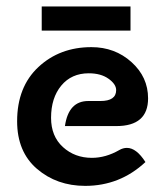

<svg xmlns="http://www.w3.org/2000/svg" viewBox="-20 -576 523 602"><path d="M256.8 -259.3H294.9Q344.2 -259.3 344.2 -293.5Q344.2 -312 320.3 -329.1Q296.4 -346.2 258.3 -346.2Q204.1 -346.2 172.1 -307.6Q140.1 -269 140.1 -206.5Q140.1 -148.9 177.2 -115Q214.4 -81.1 268.1 -81.1Q311.5 -81.1 354 -105.5Q365.7 -112.3 377.9 -112.3Q407.7 -112.3 436 -67.9Q356 6.8 247.1 6.8Q158.2 6.8 95.9 -46.6Q33.7 -100.1 33.7 -195.8Q33.7 -303.7 100.6 -366Q167.5 -428.2 266.6 -428.2Q340.3 -428.2 392.3 -381.3Q444.3 -334.5 444.3 -267.6Q444.3 -180.7 344.7 -180.7H183.6Q194.8 -259.3 256.8 -259.3ZM389.2 -480H110.8V-555.7H389.2Z"/></svg>

Font: Bainsley
Style: Bold
Weight: 700
Designer: Paul James MIller
Foundry: High-Logic / Made with FontCreator
Version: Version 1.411;March 28, 2021;FontCreator 13.0.0.2683 64-bit